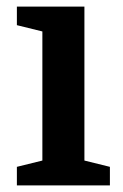

<svg xmlns="http://www.w3.org/2000/svg" viewBox="-20 -560 371 580"><path d="M108 -465 31 -484V-540H235V-75L312 -56V0H31V-56L108 -75Z"/></svg>

Font: Domine
Style: Bold
Weight: 700
Designer: Pablo Impallari, Rodrigo Fuenzalida, Brenda Gallo
Foundry: Pablo Impallari, Rodrigo Fuenzalida, Brenda Gallo
Version: Version 2.000